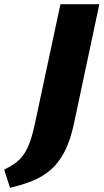

<svg xmlns="http://www.w3.org/2000/svg" viewBox="-95 -678 495 918"><path d="M73 -92 194 -658H380L259 -89Q242 -8 214.5 45.5Q187 99 149 132.5Q111 166 62 186Q13 206 -47 220L-75 133Q-46 119 -23.5 103Q-1 87 16.5 63Q34 39 47.5 2Q61 -35 73 -92Z"/></svg>

Font: Ysabeau Black
Style: Italic
Weight: 900
Italic angle: -12°
Version: Version 2.000;gftools[0.9.27.dev2+g8671c4b]